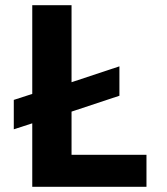

<svg xmlns="http://www.w3.org/2000/svg" viewBox="-20 -718 640 738"><path d="M543 0H104V-244L33 -221V-334L104 -357V-698H255V-402L439 -463V-350L255 -289V-123H543Z"/></svg>

Font: Lilex Nerd Font
Style: Bold
Weight: 700
Designer: Mike Abbink, Paul van der Laan, Pieter van Rosmalen, Mikhael Khrustik
Foundry: Mikhael Khrustik
Version: Version 2.400; ttfautohint (v1.8.4.7-5d5b);Nerd Fonts 3.3.0